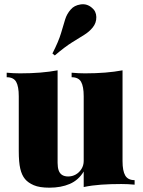

<svg xmlns="http://www.w3.org/2000/svg" viewBox="-20 -856 662 890"><path d="M548 -530V-109Q548 -64 560.5 -42.5Q573 -21 604 -21V0Q573 -3 542 -3Q492 -3 449 0Q406 3 368 11V-61Q344 -21 303.5 -3.5Q263 14 209 14Q163 14 136.5 2.5Q110 -9 96 -26Q81 -44 74 -74Q67 -104 67 -155V-410Q67 -455 55 -476.5Q43 -498 11 -498V-519Q43 -516 73 -516Q123 -516 166.5 -519.5Q210 -523 247 -530V-101Q247 -80 252 -66Q257 -52 268 -45Q279 -38 296 -38Q315 -38 331 -47Q347 -56 357.5 -72.5Q368 -89 368 -110V-410Q368 -455 356 -476.5Q344 -498 312 -498V-519Q344 -516 374 -516Q424 -516 467.5 -519.5Q511 -523 548 -530ZM406 -820Q426 -804 426.5 -777Q427 -750 410 -729Q394 -709 370.5 -694.5Q347 -680 314 -659.5Q281 -639 234 -599L223 -608Q252 -665 263 -702.5Q274 -740 282 -766Q290 -792 308 -812Q324 -831 353.5 -835.5Q383 -840 406 -820Z"/></svg>

Font: Playfair Display Black
Style: Regular
Weight: 900
Designer: Claus Eggers Sørensen
Foundry: Claus Eggers Sørensen
Version: Version 1.203